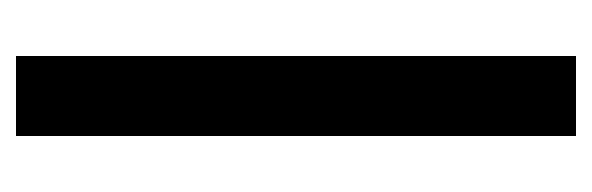

<svg xmlns="http://www.w3.org/2000/svg" viewBox="-270 -470 740 240"><g transform="rotate(90 100.0 -350.0)"><path d="M50 0H150V-700H50Z"/></g></svg>

Font: Matrix Sans Video
Style: Regular
Weight: 400
Designer: Brad Neil
Version: Version 1.100